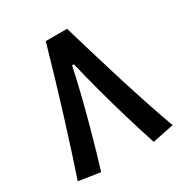

<svg xmlns="http://www.w3.org/2000/svg" viewBox="-164 -825 914 956"><g transform="rotate(-30 293.0 -346.5)"><path d="M354 -698.2Q373.5 -631.8 399.7 -544.4Q425.8 -457 455.1 -362.5Q484.4 -268.1 513.9 -179.2Q543.5 -90.3 569.3 -20L446.3 4.9Q418 -81.1 390.4 -173.6Q362.8 -266.1 338.4 -357.2Q314 -448.2 294.9 -528.3H284.7Q270 -459 251.7 -384.5Q233.4 -310.1 213.9 -238Q194.3 -166 176.3 -103.5Q158.2 -41 144 4.9L20.5 -14.2Q41.5 -76.2 68.1 -158.4Q94.7 -240.7 123.3 -333.3Q151.9 -425.8 179.7 -519.5Q207.5 -613.3 231.4 -698.2Z"/></g></svg>

Font: Cascadia Mono NF SemiBold
Style: Regular
Weight: 600
Monospace: yes
Designer: Aaron Bell
Foundry: Saja Typeworks
Version: Version 2404.023; ttfautohint (v1.8.4)